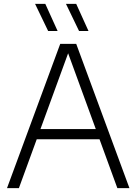

<svg xmlns="http://www.w3.org/2000/svg" viewBox="-20 -965 700 985"><path d="M16 0 289 -740H371L644 0H582L323 -709.5H336L77 0ZM148.5 -250.5 163.5 -303H497L511.5 -250.5ZM385.5 -806 318.5 -945H371L434 -806ZM227 -806 160 -945H212.5L275.5 -806Z"/></svg>

Font: Encode Sans SC Light
Style: Regular
Weight: 300
Version: Version 3.002